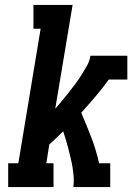

<svg xmlns="http://www.w3.org/2000/svg" viewBox="-20 -755 540 775"><path d="M13 0V-96H54L144 -639H115V-735H273L203 -316Q218 -333 231.5 -349.5Q245 -366 258.5 -383Q272 -400 285 -417.5Q298 -435 309.5 -453.5Q321 -472 331.5 -490.5Q342 -509 345 -530H494V-434H419Q394 -399 365.5 -365.5Q337 -332 308 -300Q329 -251 348.5 -200.5Q368 -150 380 -96H425V0H276Q279 -20 277.5 -39.5Q276 -59 273 -78Q270 -97 265.5 -115.5Q261 -134 256.5 -152.5Q252 -171 246.5 -189Q241 -207 235 -225Q221 -212 207.5 -198.5Q194 -185 179 -172L167 -96H196V0Z"/></svg>

Font: Iosevka Curly Slab Oblique
Style: Bold
Weight: 700
Italic angle: -9°
Monospace: yes
Designer: Belleve Invis
Foundry: Belleve Invis
Version: Version 11.1.0; ttfautohint (v1.8.3)